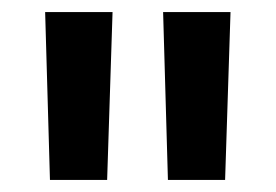

<svg xmlns="http://www.w3.org/2000/svg" viewBox="-20 -720 458 319"><path d="M63 -421 55 -700H167L158 -421ZM251 -700H363L354 -421H259Z"/></svg>

Font: Belfius21
Style: Bold
Weight: 700
Designer: Montserrat's base design by Julieta Ulanovsky, modified by Coast SPRL for Belfius Bank NV.
Foundry: Montserrat's base design by Julieta Ulanovsky, modified by Coast SPRL for Belfius Bank NV.
Version: Version 2.000;FEAKit 1.0